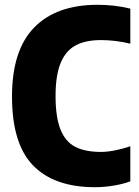

<svg xmlns="http://www.w3.org/2000/svg" viewBox="-20 -770 579 800"><path d="M30 -368Q30 -560.5 122.2 -655.2Q214.5 -750 386 -750Q459 -750 523 -734V-588Q460.5 -603 401 -603Q336.5 -603 295 -580.8Q253.5 -558.5 232.5 -507.2Q211.5 -456 211.5 -370Q211.5 -281.5 232 -230.5Q252.5 -179.5 293.5 -158.2Q334.5 -137 400.5 -137Q451.5 -137 523 -160.5V-14.5Q494.5 -3.5 454.5 3.2Q414.5 10 375.5 10Q206.5 10 118.2 -80.2Q30 -170.5 30 -368Z"/></svg>

Font: Encode Sans Condensed ExtraBold
Style: Regular
Weight: 800
Width: 3
Designer: Multiple Designers
Foundry: Impallari Type
Version: Version 2.000